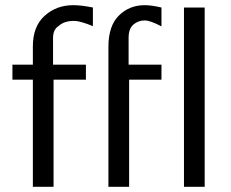

<svg xmlns="http://www.w3.org/2000/svg" viewBox="-20 -722 892 742"><path d="M28 -414V-472H107V-543Q107 -620 152.5 -661Q198 -702 263 -702Q294 -702 339 -693V-621Q295 -639 272 -641Q229 -643 206 -621Q185 -608 185 -575V-472H312V-414H187V0H107V-414ZM399 0V-541Q399 -622 439.5 -662Q480 -702 539 -702Q565 -702 604 -693V-620Q561 -643 539 -643Q514 -643 495.5 -627Q477 -611 477 -576V-472H604V-414H479V0ZM691 0V-693H771V0Z"/></svg>

Font: Coval
Style: Light
Weight: 300
Foundry: Context Ltd
Version: Version 001.000